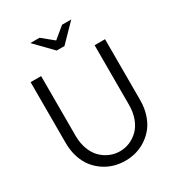

<svg xmlns="http://www.w3.org/2000/svg" viewBox="-212 -1038 1080 1175"><g transform="rotate(-30 328.0 -450.5)"><path d="M64.9 -270V-700.2H139.2V-278.8Q139.2 -226.1 155.3 -183.3Q171.4 -140.6 198.5 -114.3Q225.6 -87.9 258.8 -74Q292 -60.1 328.1 -60.1Q364.7 -60.1 397.9 -74Q431.2 -87.9 458 -114.3Q484.9 -140.6 501 -183.3Q517.1 -226.1 517.1 -278.8V-700.2H590.8V-270Q590.8 -216.3 576.2 -170.4Q561.5 -124.5 536.4 -92.3Q511.2 -60.1 477.5 -37.4Q443.8 -14.6 406 -3.9Q368.2 6.8 328.1 6.8Q288.1 6.8 250.5 -3.9Q212.9 -14.6 179 -37.4Q145 -60.1 119.9 -92.3Q94.7 -124.5 79.8 -170.4Q64.9 -216.3 64.9 -270ZM472.2 -908.2 355 -788.1H299.8L183.1 -908.2H248L328.1 -842.8L407.2 -908.2Z"/></g></svg>

Font: LT Superior
Style: Regular
Weight: 400
Designer: Daniel Lyons
Foundry: LyonsType
Version: Version 1.000